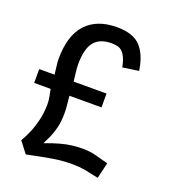

<svg xmlns="http://www.w3.org/2000/svg" viewBox="-135 -828 840 942"><g transform="rotate(20 285.0 -357.0)"><path d="M106.9 12.7 62.5 -45.4Q74.7 -64.9 88.9 -96.9Q103 -128.9 113 -169.7Q123 -210.4 123 -255.4Q123 -273.4 119.1 -294.4Q115.2 -315.4 111.8 -331.1H25.9V-403.3H106Q104.5 -421.9 101.3 -443.8Q98.1 -465.8 98.1 -482.4Q98.1 -604.5 154.3 -665.8Q210.4 -727.1 314.9 -727.1Q400.4 -727.1 439.2 -685.1Q478 -643.1 489.7 -562.5L406.2 -550.3Q397.5 -592.8 384.3 -612.8Q371.1 -632.8 354.5 -638.4Q337.9 -644 317.9 -644Q255.4 -644 226.3 -607.7Q197.3 -571.3 197.3 -491.7Q197.3 -472.7 200.4 -448.5Q203.6 -424.3 205.6 -403.3H377.4V-331.1H210Q212.4 -303.7 214.6 -283.7Q216.8 -263.7 216.8 -243.2Q216.8 -198.7 209 -167Q201.2 -135.3 190.4 -111.8Q179.7 -88.4 169.9 -68.8Q214.8 -85.4 246.1 -94Q277.3 -102.5 304.2 -106Q331.1 -109.4 361.3 -109.4Q400.4 -109.4 433.1 -100.3Q465.8 -91.3 497.6 -83L478 0Q441.4 -7.8 410.2 -14.2Q378.9 -20.5 331.1 -20.5Q286.6 -20.5 235.6 -12Q184.6 -3.4 106.9 12.7Z"/></g></svg>

Font: Pontano Sans SemiBold
Style: Regular
Weight: 600
Designer: Vernon Adams
Foundry: Vernon Adams
Version: Version 2.001